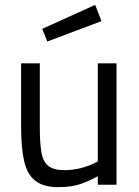

<svg xmlns="http://www.w3.org/2000/svg" viewBox="-20 -761 572 791"><path d="M245 -60Q317 -60 383 -96V-500H460V0H383V-35Q351 -17 313.5 -3.5Q276 10 218 10Q160 10 126 -16Q92 -42 79.5 -97Q67 -152 67 -239V-500H144V-239Q144 -173 150.5 -134Q157 -95 179 -77.5Q201 -60 245 -60ZM175 -590 154 -642 372 -741 398 -674Z"/></svg>

Font: Cairo-CLs
Style: CLs-Regular
Weight: 400
Version: Version 3.130;gftools[0.9.24]